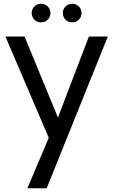

<svg xmlns="http://www.w3.org/2000/svg" viewBox="-20 -744 605 1024"><path d="M9 0ZM9 0ZM229 260H126L240 -9L9 -549H111L289 -117L454 -549H555ZM199 -625Q176 -625 162.5 -640Q149 -655 149 -674Q149 -695 163.5 -709.5Q178 -724 199 -724Q220 -724 234.5 -709.5Q249 -695 249 -674Q249 -655 235.5 -640Q222 -625 199 -625ZM365 -625Q342 -625 328.5 -640Q315 -655 315 -674Q315 -695 329.5 -709.5Q344 -724 365 -724Q386 -724 400.5 -709.5Q415 -695 415 -674Q415 -655 401.5 -640Q388 -625 365 -625Z"/></svg>

Font: Ulagadi Sans
Style: Regular
Weight: 400
Designer: Ninad Kale (Devanagari), Jonny Pinhorn (Latin)
Foundry: Indian Type Foundry
Version: Version 3.01;March 29, 2020;FontCreator 12.0.0.2522 64-bit; 